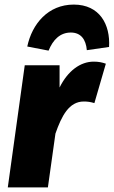

<svg xmlns="http://www.w3.org/2000/svg" viewBox="-20 -818 497 838"><path d="M192 -597C211 -644 242 -676 289 -676C333 -676 355 -646 359 -599L456 -613C462 -711 415 -798 302 -798C190 -798 120 -714 99 -615ZM389 -549C331 -549 276 -509 240 -436V-533H88L14 0H189L222 -235C249 -312 281 -375 346 -375C363 -375 375 -373 392 -368L442 -540C425 -546 410 -549 389 -549Z"/></svg>

Font: Fira Sans ExtraBold
Style: Italic
Weight: 800
Italic angle: -8°
Designer: bBox Type GmbH & Carrois Corporate GbR & Edenspiekermann AG
Foundry: bBox Type GmbH & Carrois Corporate GbR & Edenspiekermann AG
Version: Version 4.301;PS 004.301;hotconv 1.0.88;makeotf.lib2.5.64775